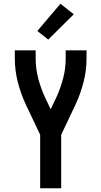

<svg xmlns="http://www.w3.org/2000/svg" viewBox="-20 -1003 540 1023"><path d="M194 0V-285L118 -445Q91 -503 75 -565Q59 -627 59 -691V-735H170V-691Q170 -638 183.5 -586Q197 -534 219 -486L250 -421L281 -486Q303 -534 316.5 -586Q330 -638 330 -691V-735H441V-691Q441 -627 425 -565Q409 -503 382 -445L306 -285V0ZM237 -792 179 -838 302 -983 373 -927Z"/></svg>

Font: Iosevka Curly
Style: Bold
Weight: 700
Monospace: yes
Designer: Belleve Invis
Foundry: Belleve Invis
Version: Version 22.1.2; ttfautohint (v1.8.4)